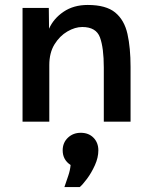

<svg xmlns="http://www.w3.org/2000/svg" viewBox="-20 -491 615 775"><path d="M71 0V-459H177L178 -375Q196 -416 236.5 -443.5Q277 -471 334 -471Q408 -471 445 -440.5Q482 -410 494.5 -354Q507 -298 507 -221V0H399V-218Q399 -298 383.5 -340Q368 -382 312 -382Q283 -382 252 -364Q221 -346 200 -312Q179 -278 179 -228V0ZM240 264Q248 240 255.5 218.5Q263 197 265 175Q233 154 233 116Q233 85 254 65Q275 45 306 45Q338 45 357.5 65Q377 85 377 116Q377 145 363 176Q349 207 331 231Q313 255 302 264Z"/></svg>

Font: Alata
Style: Regular
Weight: 400
Designer: Spyros Zevelakis, Eben Sorkin
Foundry: Spyros Zevelakis
Version: Version 1.005; ttfautohint (v1.8.4.7-5d5b)